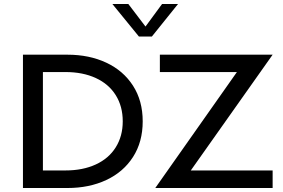

<svg xmlns="http://www.w3.org/2000/svg" viewBox="-20 -942 1420 962"><path d="M695 -334Q695 -231 646.5 -155.5Q598 -80 512.5 -40Q427 0 318 0H95V-668H318Q427 -668 512.5 -628Q598 -588 646.5 -512.5Q695 -437 695 -334ZM595 -334Q595 -409 560 -465Q525 -521 460 -551Q395 -581 308 -581H195V-88H308Q395 -88 460 -118Q525 -148 560 -204Q595 -260 595 -334ZM936 -88H1346V0H758L1167 -581H781V-668H1346ZM676 -759 543 -922H623L709 -809L792 -922H872L741 -759Z"/></svg>

Font: Madhuban
Style: Regular
Weight: 400
Designer: jaikishan Patel
Foundry: MagicType
Version: Version 1.000